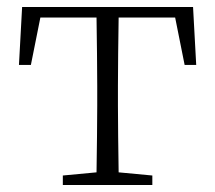

<svg xmlns="http://www.w3.org/2000/svg" viewBox="-20 -527 613 547"><path d="M414 0V-27L318 -36C317 -109 316 -173 316 -226V-282C316 -339 317 -404 318 -477H479L506 -342H539L530 -507H43L34 -342H68L95 -477H255C256 -404 257 -339 257 -282V-226C257 -173 256 -109 255 -36L159 -27V0Z"/></svg>

Font: AllPunType ExtraLight
Style: Regular
Weight: 280
Version: 1.0